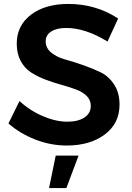

<svg xmlns="http://www.w3.org/2000/svg" viewBox="-20 -731 668 975"><path d="M526 -520Q414 -589 316 -589Q268 -589 240 -571Q212 -553 212 -521Q212 -487 240 -464Q268 -441 309.5 -429.5Q351 -418 400 -401Q449 -384 490.5 -364Q532 -344 559.5 -302Q587 -260 587 -200Q587 -104 512 -48Q437 8 319 8Q237 8 159 -22.5Q81 -53 23 -104L79 -218Q132 -169 198 -141Q264 -113 321 -113Q377 -113 409 -134.5Q441 -156 441 -193Q441 -223 420.5 -243.5Q400 -264 366.5 -276.5Q333 -289 293 -300Q253 -311 213 -326Q173 -341 139.5 -362Q106 -383 85.5 -420.5Q65 -458 65 -509Q65 -601 137 -656Q209 -711 327 -711Q467 -711 580 -637ZM263 59H379L317 224H229Z"/></svg>

Font: Montserrat arm Medium
Style: Regular
Weight: 500
Designer: Julieta Ulanovsky
Foundry: Julieta Ulanovsky
Version: Version 6.000;PS 006.000;hotconv 1.0.88;makeotf.lib2.5.64775